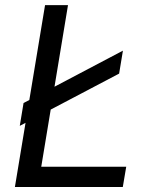

<svg xmlns="http://www.w3.org/2000/svg" viewBox="-20 -748 599 768"><path d="M39.6 0 160.2 -727.5H252L145 -81.1H484.9L471.2 0ZM59.1 -244.6 74.2 -335.9 471.7 -545.4 456.5 -453.6Z"/></svg>

Font: Inter 18pt
Style: Italic
Weight: 400
Italic angle: -9.3988°
Designer: Rasmus Andersson
Foundry: rsms
Version: Version 4.001;git-66647c0bb